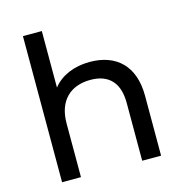

<svg xmlns="http://www.w3.org/2000/svg" viewBox="-109 -842 899 942"><g transform="rotate(-15 340.5 -371.0)"><path d="M187 0V-273C187 -386 251 -449 355 -449C447 -449 498 -397 498 -294V0H594V-305C594 -456 509 -535 374 -535C294 -535 227 -506 187 -455V-742H91V0Z"/></g></svg>

Font: Malon Grotesk Med
Style: Regular
Weight: 500
Designer: Julieta Ulanovsky
Foundry: Julieta Ulanovsky
Version: Version 7.200